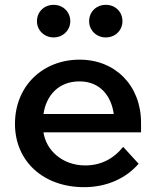

<svg xmlns="http://www.w3.org/2000/svg" viewBox="-20 -759 647 795"><path d="M202 -604C241 -604 271 -634 271 -671C271 -710 241 -739 202 -739C163 -739 133 -710 133 -671C133 -634 163 -604 202 -604ZM418 -604C458 -604 487 -634 487 -671C487 -710 458 -739 418 -739C379 -739 349 -710 349 -671C349 -634 379 -604 418 -604ZM328 16C423 16 502 -21 554 -81L490 -151C449 -100 396 -74 333 -74C239 -74 171 -136 160 -211H564V-251C564 -404 458 -512 310 -512C157 -512 42 -403 42 -246C42 -91 160 16 328 16ZM451 -287H160C171 -362 221 -422 309 -422C396 -422 441 -360 451 -287Z"/></svg>

Font: LaHaus Display SemiBold
Style: Regular
Weight: 600
Designer: We are Make, BastardaType, Dalton Maag Ltd
Foundry: BastardaType, Dalton Maag Ltd
Version: Version 3.100;Glyphs 3.3 (3331)